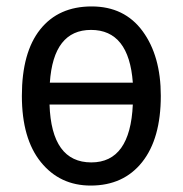

<svg xmlns="http://www.w3.org/2000/svg" viewBox="-20 -567 569 597"><path d="M265 -547Q162 -547 105 -475.5Q48 -404 48 -269Q48 -136 107 -63Q166 10 262 10Q364 10 422 -63Q480 -136 480 -269Q480 -393 423.5 -470Q367 -547 265 -547ZM393 -310H135Q146 -474 263 -474Q381 -474 393 -310ZM134 -242H393Q385 -62 264 -62Q140 -62 134 -242Z"/></svg>

Font: Noto Sans UI SemiCondensed
Style: Regular
Weight: 400
Width: 4
Designer: Monotype Design Team
Foundry: Monotype Imaging Inc.
Version: 1.001